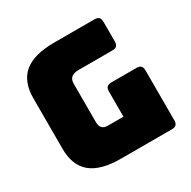

<svg xmlns="http://www.w3.org/2000/svg" viewBox="-160 -876 1028 1032"><g transform="rotate(-30 354.0 -360.0)"><path d="M619 0H304Q179 0 118.5 -50Q58 -100 58 -204V-516Q58 -620 118.5 -670Q179 -720 304 -720H554Q573 -720 581.5 -711.5Q590 -703 590 -684V-563Q590 -544 581.5 -535.5Q573 -527 554 -527H346Q315 -527 300 -514.5Q285 -502 285 -477V-238Q285 -213 296.5 -201Q308 -189 331 -189H428V-345Q428 -364 436.5 -372.5Q445 -381 464 -381H619Q638 -381 646.5 -372.5Q655 -364 655 -345V-36Q655 -17 646.5 -8.5Q638 0 619 0Z"/></g></svg>

Font: Bungee
Style: Regular
Weight: 400
Designer: David Jonathan Ross
Foundry: David Jonathan Ross
Version: Version 1.001;PS 1.0;hotconv 1.0.72;makeotf.lib2.5.5900